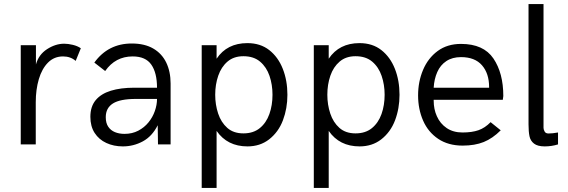

<svg xmlns="http://www.w3.org/2000/svg" viewBox="-20 -710 2791 944"><path d="M155.8 0H82V-487.8H156.7V-393.1Q169.9 -441.4 211.4 -468.3Q252.9 -495.1 295.4 -495.1Q314.9 -495.1 338.1 -489.5Q361.3 -483.9 377.4 -472.7L352.1 -410.6Q326.7 -432.6 290 -432.6Q246.1 -432.6 216.1 -402.3Q186 -372.1 170.9 -320.8Q155.8 -269.5 155.8 -207.5Z M584 9.8Q539.1 9.8 502.7 -7.1Q466.3 -23.9 445.3 -56.4Q424.3 -88.9 424.3 -135.7Q424.3 -186 450.4 -217.5Q476.6 -249 524.9 -263.9Q573.2 -278.8 640.6 -278.8H752Q752 -352.1 723.9 -392.3Q695.8 -432.6 632.3 -432.6Q547.4 -432.6 497.1 -360.8L443.8 -402.3Q511.7 -496.1 627.9 -496.1Q690.9 -496.1 733.4 -471.4Q775.9 -446.8 797.4 -402.3Q818.8 -357.9 818.8 -299.3V0H756.8L755.4 -94.2Q728 -39.6 682.1 -14.9Q636.2 9.8 584 9.8ZM592.3 -51.8Q629.9 -51.8 659.7 -67.4Q689.5 -83 710 -108.2Q730.5 -133.3 741.2 -163.8Q752 -194.3 752 -223.6H647.5Q570.8 -223.6 535.4 -201.4Q500 -179.2 500 -133.8Q500 -105 512.2 -86.9Q524.4 -68.8 545.2 -60.3Q565.9 -51.8 592.3 -51.8Z M1044.9 213.9H971.7V-487.8H1044.9V-421.4Q1096.2 -498 1196.3 -498Q1260.3 -498 1304 -463.6Q1347.7 -429.2 1370.4 -371.6Q1393.1 -314 1393.1 -244.1Q1393.1 -176.8 1371.1 -118.7Q1349.1 -60.5 1302.7 -24.4Q1258.3 9.8 1196.8 9.8Q1097.7 9.8 1044.9 -66.4ZM1176.8 -54.2Q1225.6 -54.2 1257.3 -80.1Q1289.1 -106 1304.4 -149.2Q1319.8 -192.4 1319.8 -244.1Q1319.8 -293.5 1305.2 -336.7Q1290.5 -379.9 1259 -406.7Q1227.5 -433.6 1176.8 -433.6Q1129.4 -433.6 1098.6 -407.2Q1067.9 -380.9 1053 -337.6Q1038.1 -294.4 1038.1 -244.1Q1038.1 -195.3 1052.5 -151.9Q1066.9 -108.4 1097.4 -81.3Q1127.9 -54.2 1176.8 -54.2Z M1596.2 213.9H1522.9V-487.8H1596.2V-421.4Q1647.5 -498 1747.6 -498Q1811.5 -498 1855.2 -463.6Q1898.9 -429.2 1921.6 -371.6Q1944.3 -314 1944.3 -244.1Q1944.3 -176.8 1922.4 -118.7Q1900.4 -60.5 1854 -24.4Q1809.6 9.8 1748 9.8Q1648.9 9.8 1596.2 -66.4ZM1728 -54.2Q1776.9 -54.2 1808.6 -80.1Q1840.3 -106 1855.7 -149.2Q1871.1 -192.4 1871.1 -244.1Q1871.1 -293.5 1856.4 -336.7Q1841.8 -379.9 1810.3 -406.7Q1778.8 -433.6 1728 -433.6Q1680.7 -433.6 1649.9 -407.2Q1619.1 -380.9 1604.2 -337.6Q1589.4 -294.4 1589.4 -244.1Q1589.4 -195.3 1603.8 -151.9Q1618.2 -108.4 1648.7 -81.3Q1679.2 -54.2 1728 -54.2Z M2254.9 5.9Q2184.1 5.9 2134.5 -27.3Q2085 -60.5 2060.3 -116.9Q2035.6 -173.3 2035.6 -241.2Q2035.6 -308.6 2060.1 -366.5Q2084.5 -424.3 2131.8 -459.2Q2179.2 -494.1 2246.6 -494.1Q2357.4 -494.1 2406 -422.4Q2454.6 -350.6 2454.6 -237.8L2452.1 -219.2H2112.3V-215.3Q2112.3 -172.9 2127.9 -138.7Q2144 -102.1 2176.3 -80.3Q2208.5 -58.6 2253.9 -58.6Q2300.3 -58.6 2332.5 -69.8Q2364.7 -81.1 2392.1 -109.4L2441.9 -69.3Q2401.9 -29.3 2358.2 -11.7Q2314.5 5.9 2254.9 5.9ZM2384.8 -278.8V-281.7Q2384.8 -348.6 2349.9 -388.9Q2314.9 -429.2 2246.6 -429.2Q2204.1 -429.2 2174.6 -409.7Q2145 -390.1 2129.9 -355.7Q2114.7 -321.3 2112.3 -278.8Z M2658.2 9.8Q2623.5 9.8 2605.7 -3.9Q2587.9 -17.6 2583.3 -40.3Q2578.6 -63 2578.6 -98.6V-689.9H2652.3V-81.1Q2652.3 -73.7 2657.5 -63.7Q2662.6 -53.7 2676.8 -53.7Q2696.8 -53.7 2723.6 -58.6V0Q2691.9 9.8 2658.2 9.8Z"/></svg>

Font: Acari Sans
Style: Regular
Weight: 400
Designer: Alfredo Marco Pradil and Stefan Peev
Foundry: Hanken Design Co.
Version: Version 1.045;February 4, 2021;FontCreator 13.0.0.2655 64-bi